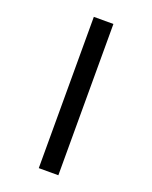

<svg xmlns="http://www.w3.org/2000/svg" viewBox="-178 -941 943 1188"><g transform="rotate(20 293.0 -347.0)"><path d="M228.5 151.4V-844.7H357.4V151.4Z"/></g></svg>

Font: Cascadia Code PL
Style: Regular
Weight: 400
Monospace: yes
Designer: Aaron Bell
Foundry: Saja Typeworks
Version: Version 2102.003